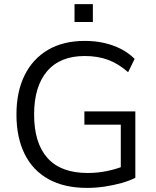

<svg xmlns="http://www.w3.org/2000/svg" viewBox="-20 -915 766 944"><path d="M408.6 8.9Q295.8 8.9 218.2 -34.3Q140.7 -77.5 100.8 -158.5Q60.9 -239.5 60.9 -352.1Q60.9 -464.1 101 -545Q141.1 -626 216.2 -670Q291.4 -713.9 397 -713.9Q447 -713.9 491.7 -703.9Q536.4 -693.9 574.6 -674.3Q612.8 -654.7 641.9 -625.5L610 -560Q561.9 -602.3 511.1 -620.9Q460.2 -639.6 396.4 -639.6Q275.4 -639.6 211.6 -564.8Q147.7 -490 147.7 -352.1Q147.7 -211.6 213.6 -138Q279.5 -64.5 410.9 -64.5Q459.3 -64.5 505.1 -73.8Q550.9 -83.1 592 -99.8L573.9 -52.9V-301.9H394.9V-367.2H645.4V-40.9Q617.6 -26.5 578 -15.3Q538.3 -4.1 494.4 2.4Q450.5 8.9 408.6 8.9ZM346.4 -806.7V-894.6H436.6V-806.7Z"/></svg>

Font: Nunito Sans 12pt ExtraLight
Style: Regular
Weight: 200
Designer: Vernon Adams
Foundry: Vernon Adams
Version: Version 3.101;gftools[0.9.27]